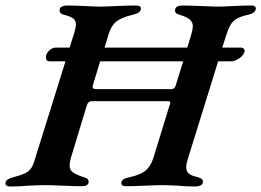

<svg xmlns="http://www.w3.org/2000/svg" viewBox="-54 -674 950 698"><path d="M876 -641Q873 -625 846 -620Q810 -612 795 -597.5Q780 -583 770 -551L754 -501H821Q828 -501 832 -497Q836 -493 835 -487Q833 -474 816.5 -462.5Q800 -451 786 -451H739L627 -90Q623 -77 623 -66Q623 -51 632.5 -43Q642 -35 665 -30Q676 -27 680.5 -22Q685 -17 683 -9Q682 -3 674 0.5Q666 4 657 4Q623 4 593 1Q555 -1 536 -1Q519 -1 475 1Q429 3 404 3Q386 3 387 -10Q388 -18 395.5 -22.5Q403 -27 418 -30Q455 -38 474 -53Q493 -68 503 -98L562 -290Q565 -296 565 -300Q565 -306 558 -306H278Q267 -306 262 -292L204 -101Q199 -83 199 -74Q199 -57 210.5 -48Q222 -39 250 -30Q261 -27 265 -22.5Q269 -18 268 -10Q265 3 243 3Q219 3 173 1Q129 -1 110 -1Q90 -1 50 1Q17 4 -17 4Q-26 4 -30.5 0.5Q-35 -3 -34 -9Q-33 -17 -26 -21.5Q-19 -26 -5 -30Q31 -39 46.5 -49.5Q62 -60 70 -86L184 -451H127Q113 -451 113 -466Q113 -479 124.5 -490Q136 -501 149 -501H199L215 -551Q222 -576 222 -585Q222 -599 212.5 -606.5Q203 -614 180 -620Q160 -624 163 -641Q164 -647 172 -650.5Q180 -654 189 -654Q215 -654 255 -652Q293 -650 310 -650Q327 -650 369 -652Q417 -654 441 -654Q460 -654 458 -640Q456 -632 448.5 -627.5Q441 -623 427 -620Q386 -610 368 -595Q350 -580 341 -550L326 -501H627L642 -551Q647 -568 647 -578Q647 -593 636.5 -602.5Q626 -612 600 -620Q589 -623 585 -627.5Q581 -632 583 -640Q584 -647 591 -650.5Q598 -654 608 -654Q632 -654 678 -652Q722 -650 740 -650Q756 -650 792 -652Q834 -654 859 -654Q868 -654 872.5 -650.5Q877 -647 876 -641ZM612 -451H310L283 -362V-358Q283 -350 294 -350H570Q581 -350 585 -364Z"/></svg>

Font: EB Garamond SemiBold
Style: Italic
Weight: 600
Italic angle: -17.2°
Designer: Georg Duffner and Octavio Pardo
Foundry: Georg Duffner
Version: Version 1.000